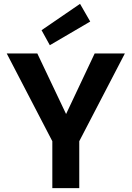

<svg xmlns="http://www.w3.org/2000/svg" viewBox="-20 -978 684 998"><path d="M252 0V-244L15 -700H174L326 -380H321L472 -700H629L392 -244V0ZM239 -743 196 -821 396 -958 449 -866Z"/></svg>

Font: DM Sans 10pt ExtraBold
Style: Regular
Weight: 800
Version: Version 4.004;gftools[0.9.30]